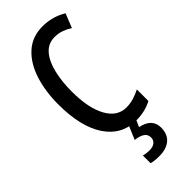

<svg xmlns="http://www.w3.org/2000/svg" viewBox="-303 -774 1062 1062"><g transform="rotate(-45 228.5 -242.5)"><path d="M297 -636Q246 -636 213.5 -598Q181 -560 166 -496Q151 -432 151 -356Q151 -226 191.5 -152.5Q232 -79 303 -79Q333 -79 360.5 -87.5Q388 -96 414 -109V-19Q362 10 290 10Q177 10 112.5 -86.5Q48 -183 48 -357Q48 -460 75 -543.5Q102 -627 156.5 -676Q211 -725 292 -725Q368 -725 433 -686L400 -603Q377 -618 351.5 -627Q326 -636 297 -636ZM360 135Q360 186 328.5 213Q297 240 240 240Q202 240 179 233V173Q200 179 224 179Q253 179 267.5 166.5Q282 154 282 134Q282 110 262.5 97Q243 84 208 80L242 0H296L275 47Q360 64 360 135Z"/></g></svg>

Font: Noto Sans Thai ExtCond Med
Style: Regular
Weight: 500
Width: 2
Designer: Monotype Design Team
Foundry: Monotype Imaging Inc.
Version: Version 2.002; ttfautohint (v1.8.4.7-5d5b)